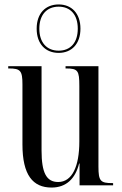

<svg xmlns="http://www.w3.org/2000/svg" viewBox="-20 -834 550 864"><path d="M244 -596C302 -596 342 -636 342 -705C342 -774 302 -814 244 -814C185 -814 145 -774 145 -705C145 -636 185 -596 244 -596ZM244 -606C191 -606 157 -642 157 -705C157 -768 191 -804 244 -804C297 -804 330 -768 330 -705C330 -642 297 -606 244 -606ZM212 10C278 10 319 -30 336 -98H338V0H489V-10H486C432 -10 423 -19 423 -84V-536H275V-526H277C331 -526 337 -516 337 -447V-197C337 -86 305 -15 242 -15C189 -15 167 -56 167 -157V-536H17V-526H20C72 -526 81 -516 81 -454V-184C81 -46 128 10 212 10Z"/></svg>

Font: Noto Serif Display ExtraCondensed
Style: Regular
Weight: 400
Width: 2
Designer: Monotype Design Team
Foundry: Monotype Imaging Inc.
Version: Version 2.009